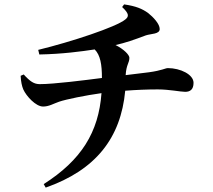

<svg xmlns="http://www.w3.org/2000/svg" viewBox="-20 -805 970 874"><path d="M154 -578 159 -557C264 -559 352 -571 411 -580C437 -554 444 -511 444 -450C366 -440 226 -422 161 -422C135 -422 117 -434 88 -466L74 -460C75 -434 80 -412 86 -398C100 -367 143 -320 176 -320C203 -320 223 -333 249 -342C281 -353 370 -371 442 -381C429 -203 350 -76 179 33L188 49C416 -31 530 -177 550 -392C600 -396 651 -398 698 -398C751 -398 801 -387 823 -387C845 -387 861 -397 861 -428C861 -466 801 -495 744 -495C733 -495 717 -484 658 -476L552 -463C555 -512 569 -518 569 -542C569 -555 544 -581 506 -600C551 -610 591 -624 644 -644C668 -652 707 -649 707 -673C707 -696 678 -727 654 -746C627 -765 600 -777 545 -785L536 -773C568 -743 568 -730 550 -716C508 -682 306 -615 154 -578Z"/></svg>

Font: GenRyuMin2 TW B
Style: Regular
Weight: 700
Version: Version 2.100;PS 2.1;hotconv 16.6.51;makeotf.lib2.5.65220 DE